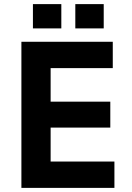

<svg xmlns="http://www.w3.org/2000/svg" viewBox="-20 -913 640 933"><path d="M84 0V-710H528V-582H226V-419H516V-293H226V-128H536V0ZM140 -775V-893H278V-775ZM346 -775V-893H484V-775Z"/></svg>

Font: Geist Mono
Style: Bold
Weight: 700
Monospace: yes
Designer: Basement.studio, Andrés Briganti, Mateo Zaragoza
Foundry: Basement.studio, Vercel, Andrés Briganti, Guido Ferreyra, Mateo Zaragoza
Version: Version 1.500; ttfautohint (v1.8.4.7-5d5b)